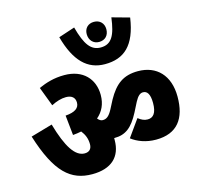

<svg xmlns="http://www.w3.org/2000/svg" viewBox="-115 -1002 1122 1070"><g transform="rotate(-15 446.0 -467.0)"><path d="M460 -820C460 -785 483 -760 516 -760C551 -760 573 -783 573 -819C573 -853 550 -876 516 -876C482 -876 460 -853 460 -820ZM718 -847 617 -875C604 -774 580 -728 517 -728C461 -728 430 -770 402 -874L308 -843C348 -697 416 -632 516 -632C626 -632 695 -690 718 -847ZM458 -210C458 -214 458 -218 458 -221C459 -221 459 -221 460 -221C524 -221 563 -251 604 -329L632 -384C648 -414 662 -426 679 -426C703 -426 718 -405 718 -354C718 -296 698 -273 666 -273C647 -273 631 -280 612 -295L542 -197C576 -171 624 -152 682 -152C805 -152 859 -227 859 -353C859 -476 789 -547 682 -547C597 -547 549 -510 505 -431L478 -379C460 -346 445 -334 423 -334C412 -334 403 -340 394 -351C428 -380 448 -420 448 -473C448 -565 387 -632 280 -632C219 -632 173 -617 130 -598L172 -487C201 -502 230 -511 257 -511C290 -511 309 -495 309 -466C309 -435 285 -416 229 -412L241 -297C258 -298 274 -301 290 -304C308 -281 319 -256 319 -223C319 -198 306 -181 278 -181C223 -181 180 -248 141 -384L16 -348C85 -127 166 -58 289 -58C399 -58 458 -113 458 -210Z"/></g></svg>

Font: Noto Sans Devanagari UI Condensed ExtraBold
Style: Regular
Weight: 800
Width: 3
Designer: Jelle Bosma - Monotype Design Team
Foundry: Monotype Imaging Inc.
Version: Version 2.004